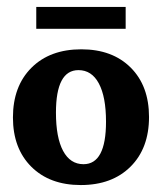

<svg xmlns="http://www.w3.org/2000/svg" viewBox="-20 -529 471 558"><path d="M214.8 8.8Q124.5 8.8 71 -44.4Q17.6 -97.7 17.6 -187.5Q17.6 -278.3 71.3 -332Q125 -385.7 216.3 -385.7Q306.6 -385.7 359.9 -332.5Q413.1 -279.3 413.1 -189Q413.1 -98.1 359.4 -44.7Q305.7 8.8 214.8 8.8ZM222.7 -51.8Q288.1 -51.8 288.1 -175.3Q288.1 -247.6 267.3 -286.4Q246.6 -325.2 208 -325.2Q142.6 -325.2 142.6 -201.7Q142.6 -129.4 163.3 -90.6Q184.1 -51.8 222.7 -51.8ZM85.4 -508.8H345.2V-445.3H85.4Z"/></svg>

Font: Markazi Text
Style: Bold
Weight: 700
Designer: Borna Izadpanah (Arabic designer), Fiona Ross (Arabic design director) and Florian Runge (Latin designer)
Foundry: Borna Izadpanah and Florian Runge
Version: Version 1.001; ttfautohint (v1.8.3)